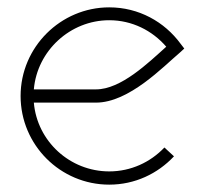

<svg xmlns="http://www.w3.org/2000/svg" viewBox="-20 -493 557 522"><path d="M241 -250H72C81 -355 171 -438 277 -438C339 -438 394 -410 432 -366C383 -322 309 -250 241 -250ZM72 -214H241C331 -214 424 -312 469 -350L481 -361L471 -374C427 -434 357 -473 277 -473C145 -473 36 -365 36 -232C36 -99 144 9 277 9C347 9 409 -21 453 -68L427 -92C389 -52 336 -27 277 -27C170 -27 81 -109 72 -214Z"/></svg>

Font: Rawengulk
Style: Regular
Weight: 400
Version: Version 0.9